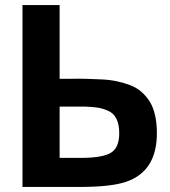

<svg xmlns="http://www.w3.org/2000/svg" viewBox="-20 -740 673 760"><path d="M601 -213Q601 -61 478 -20Q418 0 296 0H69V-720H216V-428Q230 -428 257 -428Q290 -429 322.5 -428Q355 -427 385.5 -425.5Q416 -424 443.5 -418Q471 -412 495 -403Q519 -394 538.5 -377.5Q558 -361 572 -339Q586 -317 593.5 -285Q601 -253 601 -213ZM298 -115Q385 -115 418.5 -135Q452 -155 452 -213Q452 -247 441 -269.5Q430 -292 408 -301.5Q386 -311 366.5 -314Q347 -317 317 -318H216V-115Z"/></svg>

Font: cwTeXHei
Style: Medium
Weight: 500
Version: Version 1.17